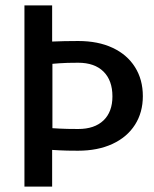

<svg xmlns="http://www.w3.org/2000/svg" viewBox="-20 -687 567 707"><path d="M70 -667H172V-534Q193 -535 217.5 -535.5Q242 -536 268 -536Q341 -536 394.5 -511Q448 -486 477 -440Q506 -394 506 -333Q506 -273 477 -227.5Q448 -182 394 -157Q340 -132 267 -132Q223 -132 197.5 -133.5Q172 -135 172 -135V0H70ZM268 -456Q224 -456 198.5 -454Q173 -452 173 -452V-215Q173 -215 198.5 -213.5Q224 -212 268 -212Q328 -212 361 -243.5Q394 -275 394 -332Q394 -391 361 -423.5Q328 -456 268 -456Z"/></svg>

Font: Epunda Sans Medium
Style: Regular
Weight: 500
Designer: Simon Atzbach
Foundry: typofactur
Version: Version 2.204; ttfautohint (v1.8.4.7-5d5b)